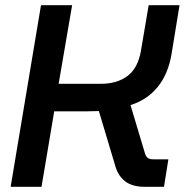

<svg xmlns="http://www.w3.org/2000/svg" viewBox="-20 -720 718 740"><path d="M21 0 138 -700H258L206 -397H369Q430 -397 470.5 -426.5Q511 -456 523 -523L553 -700H672L641 -511Q628 -434 587.5 -384.5Q547 -335 483 -315L539 -128Q543 -116 550 -111Q557 -106 570 -106H629L612 0H538Q491 0 464 -20Q437 -40 426 -75L361 -292Q351 -292 339.5 -291.5Q328 -291 318 -291H189L140 0Z"/></svg>

Font: MuseoModerno Medium
Style: Italic
Weight: 500
Italic angle: -9°
Designer: Pablo Cosgaya, Héctor Gatti, Marcela Romero, and the Authors of The MuseoModerno Project.
Foundry: Omnibus-Type Team
Version: Version 1.003